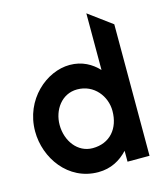

<svg xmlns="http://www.w3.org/2000/svg" viewBox="-103 -731 686 818"><g transform="rotate(-15 240.5 -322.5)"><path d="M230 11C286 11 328 -13 361 -48V0H458V-580L355 -656V-406C325 -438 284 -462 229 -462C127 -462 14 -367 14 -226C14 -109 97 11 230 11ZM233 -353C308 -353 355 -290 355 -226C355 -148 309 -94 233 -94C167 -94 122 -155 122 -226C122 -291 164 -353 233 -353Z"/></g></svg>

Font: Charger Pro
Style: BlkNar
Weight: 900
Designer: Jasper
Foundry: Cannot Into Space Fonts
Version: Version 1.09